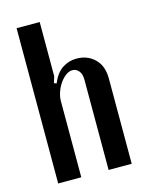

<svg xmlns="http://www.w3.org/2000/svg" viewBox="-108 -767 644 835"><g transform="rotate(-15 214.5 -349.5)"><path d="M155 -422Q173 -466 202 -485Q231 -504 266 -504Q315 -504 347.5 -472.5Q380 -441 380 -384V0H276V-406Q276 -432 264.5 -446Q253 -460 236 -460Q221 -460 206.5 -449.5Q192 -439 180 -422Q168 -405 160.5 -384Q153 -363 153 -343V0H49V-699H153V-455L144 -426Z"/></g></svg>

Font: Moniqa Paragraph
Style: Bold
Weight: 700
Designer: Rajesh Rajput
Foundry: Rajesh Rajput
Version: Version 1.000